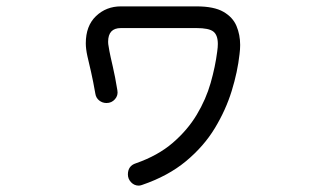

<svg xmlns="http://www.w3.org/2000/svg" viewBox="-20 -559 1040 602"><path d="M425 21Q422 22 419.5 22.5Q417 23 415 23Q401 23 391 12.5Q381 2 381 -12Q381 -39 406 -47Q475 -71 521.5 -111Q568 -151 597 -199.5Q626 -248 640.5 -299Q655 -350 661 -397Q662 -404 662.5 -410Q663 -416 663 -421Q663 -449 649 -460Q635 -471 596 -471H359Q319 -471 319 -428Q319 -421 320.5 -414Q322 -407 323 -399Q326 -383 333.5 -351Q341 -319 348 -276Q351 -260 340.5 -248Q330 -236 314 -236Q301 -236 291 -244Q281 -252 279 -265Q272 -305 265.5 -333.5Q259 -362 254 -383Q249 -406 249 -423Q249 -478 281 -508.5Q313 -539 359 -539H596Q651 -539 680.5 -522Q710 -505 721.5 -477.5Q733 -450 733 -418Q733 -411 732.5 -404Q732 -397 731 -389Q725 -334 706.5 -274Q688 -214 653.5 -157Q619 -100 563 -53.5Q507 -7 425 21Z"/></svg>

Font: Kiwi Maru
Style: Regular
Weight: 400
Designer: Hiroki-Chan
Version: Version 1.100